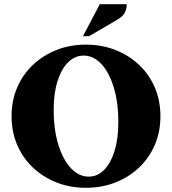

<svg xmlns="http://www.w3.org/2000/svg" viewBox="-20 -882 817 912"><path d="M388 10Q312 10 248 -15.5Q184 -41 136 -86.5Q88 -132 61.5 -194Q35 -256 35 -330Q35 -404 61.5 -466Q88 -528 136 -573.5Q184 -619 248 -644.5Q312 -670 388 -670Q464 -670 528.5 -644.5Q593 -619 641 -573.5Q689 -528 715.5 -466Q742 -404 742 -330Q742 -256 715.5 -194Q689 -132 641 -86.5Q593 -41 528.5 -15.5Q464 10 388 10ZM401 -43Q443 -43 474.5 -75Q506 -107 524 -164.5Q542 -222 542 -301Q542 -397 520 -468Q498 -539 461 -578.5Q424 -618 377 -618Q336 -618 304 -586.5Q272 -555 253.5 -497.5Q235 -440 235 -361Q235 -265 257.5 -193.5Q280 -122 317.5 -82.5Q355 -43 401 -43ZM374 -710 454 -862H582Q582 -841 573 -822.5Q564 -804 538 -789L403 -710Z"/></svg>

Font: Spectral SC ExtraBold
Style: Regular
Weight: 800
Designer: Jean-Baptiste Levee
Foundry: Production Type
Version: Version 2.001